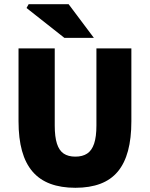

<svg xmlns="http://www.w3.org/2000/svg" viewBox="-20 -880 712 912"><path d="M338 12Q270 12 219 -7Q168 -26 134.5 -65Q101 -104 84.5 -163.5Q68 -223 68 -304V-650H240V-284Q240 -230 250.5 -197.5Q261 -165 282.5 -150.5Q304 -136 338 -136Q372 -136 394 -150.5Q416 -165 427 -197.5Q438 -230 438 -284V-650H604V-304Q604 -223 588 -163.5Q572 -104 539.5 -65Q507 -26 456.5 -7Q406 12 338 12ZM286 -700 106 -842 116 -860H306L426 -700Z"/></svg>

Font: Mada Black
Style: Regular
Weight: 900
Designer: Khaled Hosny
Version: Version 1.5